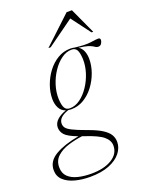

<svg xmlns="http://www.w3.org/2000/svg" viewBox="-254 -819 876 1137"><g transform="rotate(-20 184.5 -250.0)"><path d="M111.5 232.5Q60 232.5 16.5 220.8Q-27 209 -53 184.5Q-79 160 -79 121.5Q-79 65 -22.2 32Q34.5 -1 127.5 -17.5Q66.5 -40.5 48.2 -61.2Q30 -82 30 -107.5Q30 -134.5 52.2 -155Q74.5 -175.5 110 -187Q82.5 -196.5 70 -221Q57.5 -245.5 57.5 -278Q57.5 -320 72.8 -362.8Q88 -405.5 115.2 -441.8Q142.5 -478 179.2 -500Q216 -522 259 -522Q273.5 -522 285.5 -519Q351 -510.5 386.2 -515.8Q421.5 -521 435 -521Q448 -521 448 -508Q448 -499 441 -487.2Q434 -475.5 420.5 -475.5Q411 -475.5 405.2 -479.2Q399.5 -483 390.2 -488.5Q381 -494 362 -500Q343 -506 307 -510Q326.5 -498 335.5 -475.8Q344.5 -453.5 344.5 -425.5Q344.5 -384 329.2 -341.2Q314 -298.5 286.8 -262.2Q259.5 -226 222.8 -204Q186 -182 143 -182Q132.5 -182 123.5 -183.5Q59.5 -162 59.5 -121.5Q59.5 -107.5 67.5 -95.5Q75.5 -83.5 102.8 -69.5Q130 -55.5 188 -34.5Q246 -14 277 6Q308 26 320 46.8Q332 67.5 332 92Q332 128.5 306.8 160.8Q281.5 193 232.2 212.8Q183 232.5 111.5 232.5ZM138.5 -190.5Q171.5 -190.5 202.8 -213.2Q234 -236 258.5 -272.8Q283 -309.5 296.8 -353.2Q310.5 -397 309 -439.5Q307 -479.5 296.8 -496.8Q286.5 -514 263.5 -513.5Q230.5 -513.5 199.2 -490.8Q168 -468 143.5 -431.2Q119 -394.5 105.2 -350.8Q91.5 -307 93 -264Q95 -224.5 105.2 -207.2Q115.5 -190 138.5 -190.5ZM-42.5 116.5Q-42.5 154 -20 176Q2.5 198 40.5 207.5Q78.5 217 124.5 217Q205 217 254.2 186.8Q303.5 156.5 303.5 105Q303.5 72.5 273.2 46.8Q243 21 160.5 -6Q154 -8 147.5 -10.5Q102 -4.5 58.2 9Q14.5 22.5 -14 48.5Q-42.5 74.5 -42.5 116.5ZM139 -569 313 -732H346.5L421.5 -569H411L320.5 -689.5L153.5 -569Z"/></g></svg>

Font: Newsreader 72pt ExtraLight
Style: Italic
Weight: 275
Italic angle: -17°
Designer: Hugues Gentile
Foundry: Production Type
Version: Version 1.003; ttfautohint (v1.8.3)